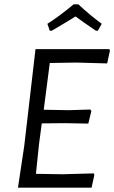

<svg xmlns="http://www.w3.org/2000/svg" viewBox="-20 -867 528 887"><path d="M210 -576 182 -360 297 -358 397 -361 402 -354 388 -296 282 -298 173 -297 160 -199 146 -64 268 -62 413 -66 416 -59 403 0H63L92 -193L144 -640H485L488 -633L475 -574L333 -578ZM199 -757Q257 -794 320 -847H342Q393 -799 450 -757L432 -725H423Q354 -772 329 -791Q299 -772 219 -725H210Z"/></svg>

Font: Alegreya Sans SC
Style: Italic
Weight: 400
Italic angle: -7°
Designer: Juan Pablo del Peral
Foundry: Huerta Tipografica
Version: Version 2.008; ttfautohint (v1.6)